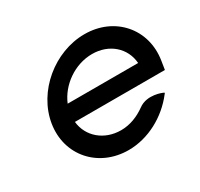

<svg xmlns="http://www.w3.org/2000/svg" viewBox="-109 -596 770 741"><g transform="rotate(-30 276.5 -225.5)"><path d="M62 -226C41 -95 135 11 269 11C357 11 442 -36 496 -106L500 -111L495 -114C495 -114 435 -141 391 -108C359 -85 322 -70 282 -70C207 -70 150 -119 143 -187H544L550 -225C571 -356 478 -462 344 -462C210 -462 83 -357 62 -226ZM154 -262C182 -330 254 -381 331 -381C407 -381 463 -331 468 -262Z"/></g></svg>

Font: Charger Sport
Style: SeBdObl
Weight: 600
Designer: Jasper
Foundry: Cannot Into Space Fonts
Version: Version 1.1